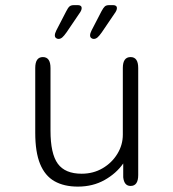

<svg xmlns="http://www.w3.org/2000/svg" viewBox="-20 -698 659 730"><path d="M143 -481Q172 -481 172 -439.5V-201.5Q172 -113.5 199.8 -75.5Q227.5 -37.5 290.5 -37.5Q334.5 -37.5 370 -58.2Q405.5 -79 426.2 -113Q447 -147 447 -186V-439.5Q447 -481 476.5 -481Q505.5 -481 505.5 -439.5V-32.5Q505.5 9 476.5 9Q452 9 448.5 -24V-76.5Q422 -38.5 377.5 -13.5Q333 11.5 276 11.5Q223.5 11.5 187.2 -9Q151 -29.5 132.5 -74.5Q114 -119.5 114 -193V-439.5Q114 -481 143 -481ZM328 -582 366 -655.5Q373 -668.5 378.5 -673.5Q384 -678.5 395 -678.5H410.5Q416.5 -678.5 420.5 -675.8Q424.5 -673 424.5 -667Q424.5 -658.5 415.5 -646.5L367 -575Q357.5 -561.5 350.8 -555.8Q344 -550 336.5 -550Q331 -550 326.8 -553.5Q322.5 -557 322.5 -563.5Q322.5 -571 328 -582ZM194 -582 232 -655.5Q238.5 -668.5 244.2 -673.5Q250 -678.5 261 -678.5H276.5Q282.5 -678.5 286.5 -675.8Q290.5 -673 290.5 -667Q290.5 -658.5 281.5 -646.5L233 -575Q223.5 -561.5 216.8 -555.8Q210 -550 202.5 -550Q197 -550 192.8 -553.5Q188.5 -557 188.5 -563.5Q188.5 -571 194 -582Z"/></svg>

Font: Sono Monospace Light
Style: Regular
Weight: 300
Version: Version 2.112